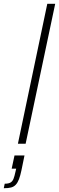

<svg xmlns="http://www.w3.org/2000/svg" viewBox="-91 -763 313 1019"><path d="M4 0 160 -743H202L45 0ZM-71 236 -66 212Q-46 212 -35.5 206Q-25 200 -19.5 186.5Q-14 173 -9 149L-5 132H-29L-14 62H39L23 140Q17 169 10 187.5Q3 206 -7 217Q-17 228 -32 232Q-47 236 -71 236Z"/></svg>

Font: Saira ExtraCondensed ExtraLight
Style: Italic
Weight: 250
Width: 2
Italic angle: -12°
Designer: Hector Gatti with collaboration of the Omnibus-Type team
Foundry: Omnibus-Type
Version: Version 1.101